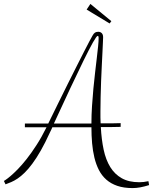

<svg xmlns="http://www.w3.org/2000/svg" viewBox="-80 -832 780 979"><path d="M46.9 -202.1H166Q191.9 -254.9 217.3 -306.6Q242.7 -358.4 266.4 -405.8Q290 -453.1 311 -494.6Q332 -536.1 348.4 -568.4Q364.7 -600.6 376.2 -622.1Q387.7 -643.6 392.1 -650.9Q397.9 -661.6 404.5 -665.8Q411.1 -669.9 420.9 -669.9Q432.1 -669.9 439 -662.8Q445.8 -655.8 445.8 -642.1Q445.8 -636.7 444.8 -616.2Q443.8 -595.7 442.4 -564.9Q440.9 -534.2 439 -496.1Q437 -458 435.5 -417.7Q434.1 -377.4 433.1 -337.6Q432.1 -297.9 432.1 -264.2Q432.1 -248.5 432.1 -232.9Q432.1 -217.3 433.1 -203.1Q463.9 -203.1 491 -203.1Q518.1 -203.1 535.2 -204.1V-185.1Q508.8 -184.1 483.9 -184.1Q459 -184.1 434.1 -184.1Q437.5 -120.6 448.5 -68.8Q459.5 -17.1 482.2 19.8Q504.9 56.6 541 76.9Q577.1 97.2 630.9 97.2Q652.3 97.2 676.8 91.8L680.2 111.8Q655.3 119.6 635 123.3Q614.7 127 596.2 127Q551.3 127 518.3 115.7Q485.4 104.5 462.2 84Q439 63.5 424.3 34.9Q409.7 6.3 401.4 -28.1Q393.1 -62.5 389.6 -101.8Q386.2 -141.1 386.2 -183.1H187Q184.1 -176.3 181.2 -170.2Q178.2 -164.1 174.8 -157.2Q150.4 -103.5 127.9 -64.2Q105.5 -24.9 84.7 2.9Q64 30.8 45.4 48.8Q26.9 66.9 9.8 78.4Q-7.3 89.8 -22.7 96.4Q-38.1 103 -51.8 107.9L-60.1 90.8Q-60.1 90.8 -50.8 84.7Q-41.5 78.6 -25.9 65.4Q-10.3 52.2 10.7 30.8Q31.7 9.3 55.7 -21Q79.6 -51.3 105.7 -91.6Q131.8 -131.8 157.2 -183.1H46.9ZM418 -648.9Q412.6 -648.9 394 -616Q375.5 -583 346.4 -523.9Q317.4 -464.8 278.8 -382.8Q240.2 -300.8 194.8 -202.1H386.2Q386.2 -246.6 389.2 -291.7Q392.1 -336.9 396.2 -380.1Q400.4 -423.3 405 -463.1Q409.7 -502.9 413.6 -536.4Q417.5 -569.8 420.2 -595.7Q422.9 -621.6 422.9 -637.2Q422.9 -644.5 421.6 -646.7Q420.4 -648.9 418 -648.9ZM380.9 -812 487.8 -724.1 479 -712.4 361.8 -783.2Z"/></svg>

Font: Clicker Script
Style: Regular
Weight: 400
Designer: Astigmatic (AOETI)
Foundry: Astigmatic (AOETI)
Version: Version 1.000